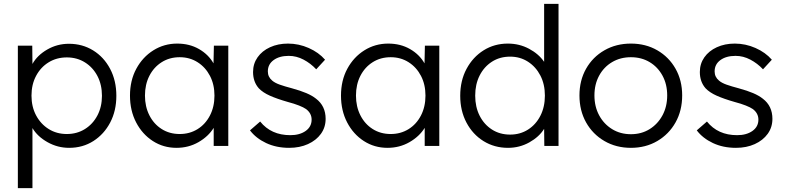

<svg xmlns="http://www.w3.org/2000/svg" viewBox="-20 -760 4088 1000"><path d="M73 220V-522H148L149 -427Q174 -472 226 -502Q278 -532 339 -532Q409 -532 465 -497.5Q521 -463 553.5 -401.5Q586 -340 586 -261Q586 -183 554 -122Q522 -61 466.5 -25.5Q411 10 340 10Q280 10 227.5 -19.5Q175 -49 149 -93V220ZM328 -62Q381 -62 422.5 -88Q464 -114 487.5 -159Q511 -204 511 -261Q511 -319 487.5 -364Q464 -409 422.5 -435Q381 -461 328 -461Q275 -461 233.5 -435.5Q192 -410 168 -365Q144 -320 144 -262Q144 -204 168 -159Q192 -114 233.5 -88Q275 -62 328 -62Z M899 10Q831 10 776 -25.5Q721 -61 689 -122.5Q657 -184 657 -262Q657 -341 690 -402Q723 -463 779 -498Q835 -533 903 -533Q967 -533 1016.5 -504.5Q1066 -476 1092 -430L1094 -522H1169V0H1093V-94Q1065 -49 1013.5 -19.5Q962 10 899 10ZM916 -62Q968 -62 1009 -87.5Q1050 -113 1073.5 -158.5Q1097 -204 1097 -262Q1097 -320 1073.5 -365Q1050 -410 1009 -436Q968 -462 916 -462Q863 -462 822 -436Q781 -410 758 -365Q735 -320 735 -262Q735 -205 758 -159.5Q781 -114 822 -88Q863 -62 916 -62Z M1486 10Q1419 10 1366 -15Q1313 -40 1282 -81L1335 -127Q1392 -56 1492 -56Q1541 -56 1572 -78Q1603 -100 1603 -137Q1603 -170 1574 -192Q1561 -201 1537 -210.5Q1513 -220 1479 -229Q1423 -245 1386 -261.5Q1349 -278 1328 -300Q1298 -334 1298 -385Q1298 -428 1321.5 -461.5Q1345 -495 1386.5 -514Q1428 -533 1480 -533Q1536 -533 1588 -510Q1640 -487 1673 -449L1627 -399Q1598 -430 1561 -449.5Q1524 -469 1484 -469Q1435 -469 1405 -447Q1375 -425 1375 -388Q1375 -359 1398 -340Q1412 -328 1437.5 -319Q1463 -310 1501 -300Q1545 -288 1575.5 -275Q1606 -262 1626 -246Q1676 -208 1676 -141Q1676 -97 1651.5 -63Q1627 -29 1584 -9.5Q1541 10 1486 10Z M1998 10Q1930 10 1875 -25.5Q1820 -61 1788 -122.5Q1756 -184 1756 -262Q1756 -341 1789 -402Q1822 -463 1878 -498Q1934 -533 2002 -533Q2066 -533 2115.5 -504.5Q2165 -476 2191 -430L2193 -522H2268V0H2192V-94Q2164 -49 2112.5 -19.5Q2061 10 1998 10ZM2015 -62Q2067 -62 2108 -87.5Q2149 -113 2172.5 -158.5Q2196 -204 2196 -262Q2196 -320 2172.5 -365Q2149 -410 2108 -436Q2067 -462 2015 -462Q1962 -462 1921 -436Q1880 -410 1857 -365Q1834 -320 1834 -262Q1834 -205 1857 -159.5Q1880 -114 1921 -88Q1962 -62 2015 -62Z M2626 10Q2555 10 2498.5 -25Q2442 -60 2409.5 -121.5Q2377 -183 2377 -261Q2377 -340 2410 -401.5Q2443 -463 2499 -498Q2555 -533 2625 -533Q2685 -533 2735.5 -506Q2786 -479 2814 -438V-740H2889V0H2815L2814 -89Q2788 -47 2737 -18.5Q2686 10 2626 10ZM2637 -59Q2689 -59 2730 -85Q2771 -111 2794.5 -157Q2818 -203 2818 -262Q2818 -321 2794.5 -366.5Q2771 -412 2730 -438.5Q2689 -465 2637 -465Q2583 -465 2542 -438.5Q2501 -412 2478 -366.5Q2455 -321 2455 -262Q2455 -203 2478 -157.5Q2501 -112 2542 -85.5Q2583 -59 2637 -59Z M3266 10Q3189 10 3128 -25.5Q3067 -61 3032.5 -122.5Q2998 -184 2998 -263Q2998 -341 3032.5 -402Q3067 -463 3128 -498Q3189 -533 3266 -533Q3343 -533 3403.5 -498Q3464 -463 3498.5 -402Q3533 -341 3533 -263Q3533 -184 3498.5 -122.5Q3464 -61 3403.5 -25.5Q3343 10 3266 10ZM3266 -61Q3321 -61 3363.5 -87.5Q3406 -114 3430.5 -159.5Q3455 -205 3455 -263Q3455 -321 3430.5 -366Q3406 -411 3363.5 -436.5Q3321 -462 3266 -462Q3211 -462 3168 -436.5Q3125 -411 3100.5 -366Q3076 -321 3076 -263Q3076 -205 3100.5 -159.5Q3125 -114 3168 -87.5Q3211 -61 3266 -61Z M3813 10Q3746 10 3693 -15Q3640 -40 3609 -81L3662 -127Q3719 -56 3819 -56Q3868 -56 3899 -78Q3930 -100 3930 -137Q3930 -170 3901 -192Q3888 -201 3864 -210.5Q3840 -220 3806 -229Q3750 -245 3713 -261.5Q3676 -278 3655 -300Q3625 -334 3625 -385Q3625 -428 3648.5 -461.5Q3672 -495 3713.5 -514Q3755 -533 3807 -533Q3863 -533 3915 -510Q3967 -487 4000 -449L3954 -399Q3925 -430 3888 -449.5Q3851 -469 3811 -469Q3762 -469 3732 -447Q3702 -425 3702 -388Q3702 -359 3725 -340Q3739 -328 3764.5 -319Q3790 -310 3828 -300Q3872 -288 3902.5 -275Q3933 -262 3953 -246Q4003 -208 4003 -141Q4003 -97 3978.5 -63Q3954 -29 3911 -9.5Q3868 10 3813 10Z"/></svg>

Font: Lexend Deca Light
Style: Regular
Weight: 300
Designer: Bonnie Shaver-Troup, Thomas Jockin
Foundry: Lexend
Version: Version 1.008; ttfautohint (v1.8.4.7-5d5b)